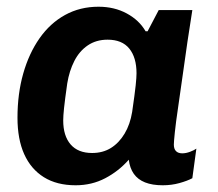

<svg xmlns="http://www.w3.org/2000/svg" viewBox="-20 -541 649 571"><path d="M205 10Q149 10 110.5 -14Q72 -38 52 -82.5Q32 -127 32 -191Q32 -262 49 -322Q66 -382 97.5 -427Q129 -472 173.5 -496.5Q218 -521 273 -521Q320 -521 357 -501Q394 -481 413 -448H419L452 -511H552Q545 -468 537.5 -417Q530 -366 523 -315Q516 -264 509.5 -220.5Q503 -177 500 -148Q497 -119 497 -111Q497 -98 503.5 -91.5Q510 -85 522 -85Q533 -85 545 -89.5Q557 -94 564 -99L552 -11Q537 -3 513.5 3.5Q490 10 464 10Q433 10 411.5 1.5Q390 -7 378 -24Q366 -41 363 -66Q333 -32 293 -11Q253 10 205 10ZM254 -86Q286 -86 310 -101Q334 -116 350.5 -143.5Q367 -171 373 -208Q381 -263 383.5 -287Q386 -311 386 -323Q386 -370 364.5 -396.5Q343 -423 300 -423Q266 -423 241 -406Q216 -389 201 -359.5Q186 -330 180 -293Q173 -244 170.5 -220Q168 -196 168 -183Q168 -137 190 -111.5Q212 -86 254 -86Z"/></svg>

Font: Chivo SemiBold
Style: Italic
Weight: 600
Italic angle: -8.05°
Designer: Hector Gatti
Foundry: Omnibus-Type
Version: Version 2.002